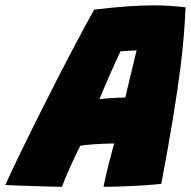

<svg xmlns="http://www.w3.org/2000/svg" viewBox="-81 -689 712 716"><path d="M150 7.5Q136 7.5 109 6.8Q82 6 50 5Q18 4 -11.8 3Q-41.5 2 -61 1Q-43 -40 -13.5 -101.2Q16 -162.5 52.2 -235.2Q88.5 -308 127 -383.2Q165.5 -458.5 202.5 -528.2Q239.5 -598 270 -653Q336 -661 389.8 -665Q443.5 -669 491.5 -669Q552 -669 611 -661.5Q609 -617.5 605 -563.2Q601 -509 591.5 -434Q582 -359 565 -254Q548 -149 520.5 -3.5Q500 -1 461 1.8Q422 4.5 379.5 6Q337 7.5 305 7.5Q312 -28 322.2 -69Q332.5 -110 344.5 -154Q305 -153.5 269.2 -151Q233.5 -148.5 218.5 -145.5Q197 -103 178.5 -61.2Q160 -19.5 150 7.5ZM290 -319.5Q297 -320.5 316.5 -322Q336 -323.5 356.5 -324.5Q377 -325.5 386.5 -325.5Q388 -333 394.2 -359Q400.5 -385 408 -416Q415.5 -447 421.2 -471.5Q427 -496 428.5 -501Q422.5 -501 409.8 -500.2Q397 -499.5 384.8 -498.8Q372.5 -498 368 -497.5Q360.5 -482 349 -456.2Q337.5 -430.5 325.2 -402.5Q313 -374.5 303.5 -352Q294 -329.5 290 -319.5Z"/></svg>

Font: Grandstander Black
Style: Italic
Weight: 900
Italic angle: -15°
Designer: Tyler Finck
Foundry: Etcetera Type Co
Version: Version 1.200; ttfautohint (v1.8.3)